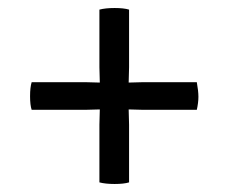

<svg xmlns="http://www.w3.org/2000/svg" viewBox="-20 -530 570 479"><path d="M229 -324 228 -362V-506Q243 -510 266 -510Q289 -510 302 -506V-362Q302 -362 301 -324L338 -325H471Q475 -303 475 -288.5Q475 -274 471 -256H338L301 -257L302 -219V-75Q289 -71 266 -71Q243 -71 228 -75V-219L229 -257L192 -256H59Q55 -268 55 -290Q55 -312 59 -325H192Z"/></svg>

Font: Signika
Style: Light
Weight: 300
Designer: Anna Giedrys
Foundry: Anna Giedrys
Version: Version 1.001